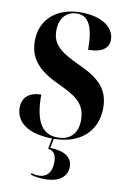

<svg xmlns="http://www.w3.org/2000/svg" viewBox="-103 -785 729 1091"><g transform="rotate(10 261.0 -239.5)"><path d="M234 245C314 245 363 210 363 152C363 97 319 67 235 64L246 10C397 10 492 -76 492 -211C492 -310 444 -369 322 -425C197 -482 153 -520 153 -600C153 -681 204 -714 253 -714C320 -714 350 -655 350 -522C436 -522 468 -556 468 -600C468 -663 407 -724 273 -724C140 -724 43 -648 43 -520C43 -425 91 -361 210 -305C309 -258 380 -225 380 -122C380 -44 338 -1 266 -1C260 -1 254 -1 248 -2H246C169 -12 132 -81 132 -225C77 -225 24 -201 24 -130C24 -71 65 8 236 10L224 72C254 76 272 94 272 140C272 197 246 231 197 231C184 231 171 229 154 224V234C177 241 210 245 234 245Z"/></g></svg>

Font: Noto Serif Display Condensed ExtraBold
Style: Regular
Weight: 800
Width: 3
Designer: Monotype Design Team
Foundry: Monotype Imaging Inc.
Version: Version 2.009